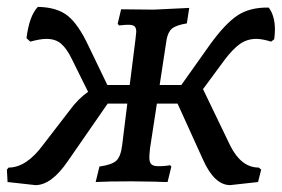

<svg xmlns="http://www.w3.org/2000/svg" viewBox="-34 -527 819 558"><path d="M765 -441Q765 -431 763 -413L754 -406Q728 -414 711 -414Q684 -414 663 -399Q642 -384 618 -352L556 -268L635 -104Q667 -40 718 -40L725 -34L716 2L635 11Q589 11 556 -63L482 -226H422L402 -96Q400 -76 400 -70Q400 -55 406 -49.5Q412 -44 426 -44Q438 -44 447.5 -45Q457 -46 460 -47L464 -43L453 2Q434 2 418 1L348 0Q278 0 244 2L255 -43Q291 -48 304 -60Q317 -72 321 -105L336 -226H279L164 -60Q116 11 69 11L-12 2L-14 -34L-9 -40Q43 -40 92 -107L169 -207Q194 -241 222 -260L175 -355Q160 -386 143.5 -400Q127 -414 101 -414Q83 -414 54 -406L43 -416Q51 -481 76 -507Q132 -506 163 -481Q194 -456 223 -394L278 -280H343L360 -415Q362 -431 362 -435Q362 -446 357 -450.5Q352 -455 339 -455Q331 -455 322 -454Q313 -453 312 -453L308 -458L318 -500L413 -499Q415 -499 475 -502L516 -504L509 -459Q478 -454 466 -444Q454 -434 450 -411L430 -280H493L576 -397Q620 -458 656 -482Q692 -506 747 -505Q765 -481 765 -441Z"/></svg>

Font: Alegreya SC Medium
Style: Italic
Weight: 500
Italic angle: -7°
Designer: Juan Pablo del Peral
Foundry: Huerta Tipografica
Version: Version 2.007; ttfautohint (v1.6)